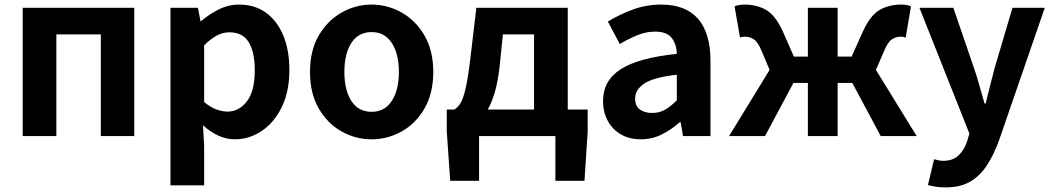

<svg xmlns="http://www.w3.org/2000/svg" viewBox="-20 -594 4593 838"><path d="M79 0V-560H566V0H420V-444H226V0Z M724 215V-560H844L855 -502H858Q893 -532 935 -553Q977 -574 1023 -574Q1092 -574 1141 -538.5Q1190 -503 1216.5 -439Q1243 -375 1243 -289Q1243 -193 1209 -125Q1175 -57 1121 -21.5Q1067 14 1005 14Q968 14 933 -2Q898 -18 866 -47L871 44V215ZM973 -107Q1023 -107 1057.5 -151.5Q1092 -196 1092 -287Q1092 -367 1065.5 -410Q1039 -453 981 -453Q953 -453 926.5 -439Q900 -425 871 -396V-149Q898 -126 924 -116.5Q950 -107 973 -107Z M1602 14Q1532 14 1470.5 -20.5Q1409 -55 1371 -121Q1333 -187 1333 -280Q1333 -373 1371 -438.5Q1409 -504 1470.5 -539Q1532 -574 1602 -574Q1672 -574 1733.5 -539Q1795 -504 1833 -438.5Q1871 -373 1871 -280Q1871 -187 1833 -121Q1795 -55 1733.5 -20.5Q1672 14 1602 14ZM1602 -106Q1659 -106 1690 -153.5Q1721 -201 1721 -280Q1721 -359 1690 -406.5Q1659 -454 1602 -454Q1544 -454 1513.5 -406.5Q1483 -359 1483 -280Q1483 -201 1513.5 -153.5Q1544 -106 1602 -106Z M2071 0V195H1945L1930 -20V-116H1963Q1977 -124 1989 -142.5Q2001 -161 2011.5 -205Q2022 -249 2032 -331L2059 -560H2458V-116H2545V-20L2531 195H2404V0ZM2109 -116H2311V-444H2175L2160 -299Q2153 -238 2140 -193Q2127 -148 2109 -116Z M2777 14Q2727 14 2690 -7.5Q2653 -29 2632.5 -67Q2612 -105 2612 -153Q2612 -242 2688.5 -291.5Q2765 -341 2934 -359Q2933 -400 2912 -428Q2891 -456 2839 -456Q2800 -456 2762 -440.5Q2724 -425 2685 -402L2633 -500Q2682 -530 2741 -552Q2800 -574 2866 -574Q2973 -574 3027 -511.5Q3081 -449 3081 -327V0H2961L2951 -60H2946Q2910 -28 2868 -7Q2826 14 2777 14ZM2826 -101Q2858 -101 2883 -115.5Q2908 -130 2934 -156V-268Q2831 -256 2791.5 -229Q2752 -202 2752 -164Q2752 -131 2773 -116Q2794 -101 2826 -101Z M3162 0 3339 -289 3304 -372Q3288 -411 3270 -422.5Q3252 -434 3231 -434Q3225 -434 3220 -433Q3215 -432 3210 -430L3186 -566Q3203 -574 3229 -574Q3285 -574 3325.5 -549.5Q3366 -525 3397 -456L3445 -347H3506V-560H3636V-347H3697L3746 -456Q3777 -525 3817.5 -549.5Q3858 -574 3914 -574Q3926 -574 3936.5 -572.5Q3947 -571 3956 -566L3933 -430Q3928 -432 3923 -433Q3918 -434 3912 -434Q3891 -434 3873 -422.5Q3855 -411 3839 -372L3803 -289L3981 0H3824L3700 -232H3636V0H3506V-232H3443L3319 0Z M4107 224Q4082 224 4064.5 221Q4047 218 4030 214L4057 101Q4065 103 4075.5 105.5Q4086 108 4096 108Q4139 108 4164 84Q4189 60 4201 23L4211 -11L3993 -560H4141L4230 -300Q4243 -263 4254 -223Q4265 -183 4277 -142H4282Q4291 -181 4301.5 -221Q4312 -261 4322 -300L4399 -560H4540L4341 17Q4317 83 4286.5 129Q4256 175 4213 199.5Q4170 224 4107 224Z"/></svg>

Font: Source Han Sans TC
Style: Bold
Weight: 700
Designer: Ryoko NISHIZUKA Ë•øÂ°öÊ∂ºÂ≠ê (kana, bopomofo & ideographs); Paul D. Hunt (Latin, Greek & Cyrillic); Sandoll Communicatio
Foundry: Adobe
Version: Version 2.004;hotconv 1.0.118;makeotfexe 2.5.65603